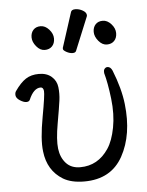

<svg xmlns="http://www.w3.org/2000/svg" viewBox="-55 -808 667 871"><g transform="rotate(-5 279.0 -373.0)"><path d="M300 -752Q303 -764 320.5 -764Q338 -764 354.5 -754.5Q371 -745 371 -732Q371 -729 370 -727L308 -576Q305 -567 291.5 -567Q278 -567 263.5 -575Q249 -583 249 -589.5Q249 -596 250 -597ZM496 -640Q496 -618 483.5 -605Q471 -592 450 -592Q429 -592 412 -612.5Q395 -633 395 -654Q395 -675 407 -688Q419 -701 440 -701Q461 -701 478.5 -681.5Q496 -662 496 -640ZM213 -640Q213 -618 200.5 -605Q188 -592 167 -592Q146 -592 129 -612.5Q112 -633 112 -654Q112 -675 124 -688Q136 -701 157 -701Q178 -701 195.5 -681.5Q213 -662 213 -640ZM426 -464V-468Q425 -478 430.5 -484Q436 -490 443 -490Q457 -490 465 -472Q499 -387 507 -316Q523 -176 469.5 -79Q416 18 294 18Q235 18 198 -4Q129 -46 119 -134Q112 -189 130.5 -289.5Q149 -390 147 -407Q145 -424 133 -424Q101 -424 79 -372Q75 -364 63 -364Q51 -364 34.5 -374.5Q18 -385 16.5 -397.5Q15 -410 21 -418Q46 -454 70.5 -470Q95 -486 130.5 -486Q166 -486 188 -467Q210 -448 213.5 -418.5Q217 -389 213 -358.5Q209 -328 196 -254.5Q183 -181 188 -140.5Q193 -100 216.5 -74Q240 -48 281 -48Q362 -48 410 -120Q433 -154 444.5 -214Q456 -274 447.5 -346Q439 -418 426 -464Z"/></g></svg>

Font: QiushuiShotai
Style: Regular
Weight: 600
Designer: Fontworks Inc.
Foundry: Fontworks Inc.
Version: Version 1.250